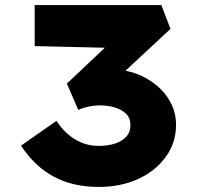

<svg xmlns="http://www.w3.org/2000/svg" viewBox="-20 -728 791 758"><path d="M370 10Q267 10 191.5 -31Q116 -72 63 -153L203 -251Q220 -224 244.5 -201.5Q269 -179 300.5 -165.5Q332 -152 370 -152Q404 -152 432 -160.5Q460 -169 477.5 -187.5Q495 -206 495 -234Q495 -262 477.5 -279Q460 -296 432.5 -304Q405 -312 375 -312Q359 -312 343 -309.5Q327 -307 313.5 -303Q300 -299 289 -294L244 -398L421 -565L462 -538L117 -546V-708H617L653 -614L391 -370L345 -443Q356 -447 379 -450Q402 -453 429 -453Q477 -453 521 -436Q565 -419 600 -389.5Q635 -360 655 -320.5Q675 -281 675 -235Q675 -164 634 -108Q593 -52 524.5 -21Q456 10 370 10Z"/></svg>

Font: Lexend Giga ExtraBold
Style: Regular
Weight: 800
Designer: Bonnie Shaver-Troup, Thomas Jockin
Foundry: Lexend
Version: Version 1.007